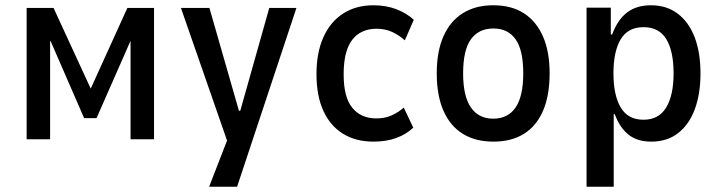

<svg xmlns="http://www.w3.org/2000/svg" viewBox="-20 -528 2734 728"><path d="M81 0V-498H183L324 -192L463 -498H564V0H475V-371H474L346 -80H299L172 -372H170V0Z M773 180 859 -42V57L666 -498H774L886 -108H891L1001 -498H1104L879 180Z M1396 9Q1329 9 1280.5 -21Q1232 -51 1206 -108Q1180 -165 1180 -247Q1180 -329 1206.5 -387.5Q1233 -446 1281.5 -477Q1330 -508 1396 -508Q1444 -508 1483 -493Q1522 -478 1549 -453L1515 -375Q1493 -395 1466.5 -407Q1440 -419 1408 -419Q1348 -419 1315.5 -377Q1283 -335 1283 -246Q1283 -159 1316 -119Q1349 -79 1407 -79Q1440 -79 1466 -91Q1492 -103 1511 -120L1547 -44Q1521 -19 1483 -5Q1445 9 1396 9Z M1851 9Q1783 9 1735 -20.5Q1687 -50 1661.5 -108Q1636 -166 1636 -250Q1636 -333 1661.5 -390.5Q1687 -448 1735 -478Q1783 -508 1850 -508Q1919 -508 1966 -478Q2013 -448 2038.5 -390.5Q2064 -333 2064 -250Q2064 -166 2039 -108Q2014 -50 1966.5 -20.5Q1919 9 1851 9ZM1850 -78Q1906 -78 1935 -120.5Q1964 -163 1964 -250Q1964 -338 1935 -379Q1906 -420 1851 -420Q1795 -420 1765.5 -379Q1736 -338 1736 -250Q1736 -163 1765.5 -120.5Q1795 -78 1850 -78Z M2204 180V-499H2296V-397H2301Q2322 -454 2358 -481Q2394 -508 2448 -508Q2508 -508 2550 -476Q2592 -444 2614 -386.5Q2636 -329 2636 -249Q2636 -172 2614.5 -114Q2593 -56 2551.5 -23.5Q2510 9 2449 9Q2396 9 2363 -17.5Q2330 -44 2311 -95H2307V180ZM2420 -74Q2478 -74 2506 -120.5Q2534 -167 2534 -250Q2534 -334 2506.5 -379.5Q2479 -425 2420 -425Q2361 -425 2333.5 -379Q2306 -333 2306 -250Q2306 -167 2333.5 -120.5Q2361 -74 2420 -74Z"/></svg>

Font: Nunito Sans 7pt Condensed SemiBold
Style: Regular
Weight: 600
Width: 3
Designer: Vernon Adams
Foundry: Vernon Adams
Version: Version 3.101;gftools[0.9.27]